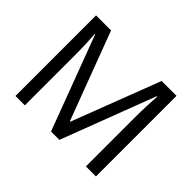

<svg xmlns="http://www.w3.org/2000/svg" viewBox="-148 -958 1203 1203"><g transform="rotate(45 453.5 -357.0)"><path d="M412 0 177 -626H173Q176 -595 178 -542.5Q180 -490 180 -433V0H97V-714H230L450 -129H454L678 -714H810V0H721V-439Q721 -491 723.5 -542Q726 -593 728 -625H724L486 0Z"/></g></svg>

Font: Noto Sans Deseret
Style: Regular
Weight: 400
Designer: Monotype Design Team
Foundry: Monotype Imaging Inc.
Version: Version 2.001; ttfautohint (v1.8.4.7-5d5b)